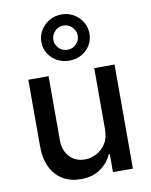

<svg xmlns="http://www.w3.org/2000/svg" viewBox="-93 -916 780 991"><g transform="rotate(-10 297.0 -420.5)"><path d="M416.9 -226.2V-545.5H523.4V0H419V-94.5H413.4Q394.5 -50.8 353.2 -21.8Q311.8 7.1 250.4 7.1Q197.8 7.1 157.5 -16.2Q117.2 -39.4 94.3 -85.2Q71.4 -131 71.4 -198.5V-545.5H177.6V-211.3Q177.6 -155.5 208.5 -122.5Q239.3 -89.5 288.7 -89.5Q318.5 -89.5 348.2 -104.4Q377.8 -119.3 397.5 -149.5Q417.3 -179.7 416.9 -226.2ZM298.3 -605.8Q262.8 -605.8 234 -621.6Q205.3 -637.4 188.4 -664.4Q171.5 -691.4 171.5 -725.1Q171.5 -758.5 188.4 -786.4Q205.3 -814.3 234 -831Q262.8 -847.7 298.3 -847.7Q333.5 -847.7 361.9 -831Q390.3 -814.3 407 -786.4Q423.7 -758.5 423.7 -725.1Q423.7 -691.4 407 -664.4Q390.3 -637.4 361.9 -621.6Q333.5 -605.8 298.3 -605.8ZM298.3 -662.6Q326 -663 344.1 -682Q362.2 -701 362.2 -725.1Q362.2 -750 344.1 -769.7Q326 -789.4 298.3 -789.4Q270.2 -789.4 252.3 -769.7Q234.4 -750 234.4 -725.1Q234.4 -701 252.3 -681.8Q270.2 -662.6 298.3 -662.6Z"/></g></svg>

Font: InterMG Medium
Style: Regular
Weight: 500
Designer: Rasmus Andersson
Foundry: rsms
Version: Version 3.019;December 26, 2023;FontCreator 15.0.0.2955 64-b